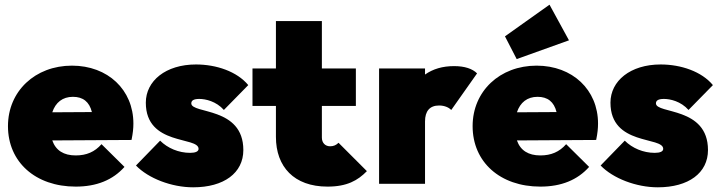

<svg xmlns="http://www.w3.org/2000/svg" viewBox="-20 -784 3068 819"><path d="M303 12C392 12 461 -16 511 -72L413 -169C384 -136 349 -121 303 -121C252 -121 218 -142 203 -185L541 -187C547 -216 549 -237 549 -257C549 -401 440 -504 287 -504C130 -504 14 -395 14 -246C14 -93 131 12 303 12ZM203 -305C217 -347 247 -371 291 -371C334 -371 361 -350 372 -306Z M804 15C935 15 1018 -46 1018 -144C1018 -330 796 -297 796 -343C796 -354 804 -362 830 -362C857 -362 902 -352 935 -315L1039 -421C991 -479 903 -509 816 -509C687 -509 602 -439 602 -346C602 -161 827 -203 827 -149C827 -138 814 -132 791 -132C742 -132 695 -152 663 -184L560 -78C613 -23 712 15 804 15Z M1377 12C1460 12 1506 -14 1545 -54L1424 -175C1414 -165 1403 -160 1388 -160C1368 -160 1353 -174 1353 -197V-332H1498V-492H1353V-694H1157V-492H1057V-332H1157V-200C1157 -73 1234 12 1377 12Z M1597 0H1793V-266C1793 -310 1813 -334 1853 -334C1877 -334 1895 -325 1905 -315L2015 -471C1995 -491 1962 -502 1917 -502C1868 -502 1827 -490 1793 -466V-492H1597Z M2285 12C2374 12 2443 -16 2493 -72L2395 -169C2366 -136 2331 -121 2285 -121C2234 -121 2200 -142 2185 -185L2523 -187C2529 -216 2531 -237 2531 -257C2531 -401 2422 -504 2269 -504C2112 -504 1996 -395 1996 -246C1996 -93 2113 12 2285 12ZM2134 -629 2184 -532 2407 -612 2324 -764ZM2185 -305C2199 -347 2229 -371 2273 -371C2316 -371 2343 -350 2354 -306Z M2786 15C2917 15 3000 -46 3000 -144C3000 -330 2778 -297 2778 -343C2778 -354 2786 -362 2812 -362C2839 -362 2884 -352 2917 -315L3021 -421C2973 -479 2885 -509 2798 -509C2669 -509 2584 -439 2584 -346C2584 -161 2809 -203 2809 -149C2809 -138 2796 -132 2773 -132C2724 -132 2677 -152 2645 -184L2542 -78C2595 -23 2694 15 2786 15Z"/></svg>

Font: MV Cash Black
Style: Regular
Weight: 900
Designer: Rodrigo Fuenzalida
Foundry: fragTYPE
Version: Version 1.100;Glyphs 3.1.2 (3151)